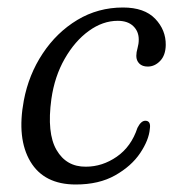

<svg xmlns="http://www.w3.org/2000/svg" viewBox="-20 -483 472 512"><path d="M294 -427.5Q254 -427.5 216.8 -400.5Q179.5 -373.5 152.5 -326.2Q125.5 -279 117 -219Q104.5 -128 130.8 -83Q157 -38 209 -38.5Q253 -38.5 291.5 -65.2Q330 -92 346.5 -142Q356 -161 367.5 -161Q383 -161 379.5 -139Q377 -109.5 353.8 -74.8Q330.5 -40 287.2 -15.5Q244 9 182 9Q97.5 9 61 -52.2Q24.5 -113.5 43.5 -215Q56.5 -284 93.8 -340.2Q131 -396.5 186.2 -429.8Q241.5 -463 308 -463Q365 -463 393.8 -433Q422.5 -403 422 -363Q421.5 -335.5 407 -320.5Q392.5 -305.5 374 -305.5Q359.5 -305.5 351.5 -313.5Q343.5 -321.5 343.5 -334Q343.5 -343.5 346.8 -354.8Q350 -366 350 -377.5Q350 -399.5 335.2 -413.5Q320.5 -427.5 294 -427.5Z"/></svg>

Font: Fraunces 9pt Soft Light
Style: Italic
Weight: 300
Italic angle: -16°
Version: Version 1.000;[0bf87f6ff]